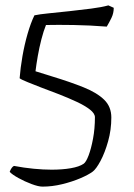

<svg xmlns="http://www.w3.org/2000/svg" viewBox="-20 -589 499 714"><path d="M138 105Q123 105 97.5 95.5Q72 86 48.5 73Q25 60 16 50Q23 32 32 28Q69 35 105 38.5Q141 42 172 42Q212 42 243.5 36.5Q275 31 291 20Q300 14 309.5 -11Q319 -36 326 -73.5Q333 -111 333 -153Q333 -167 314.5 -181.5Q296 -196 266 -210Q236 -224 200.5 -238Q165 -252 132 -264Q109 -273 84 -283Q59 -293 53 -298Q56 -337 63.5 -380Q71 -423 82.5 -463Q94 -503 108 -532Q126 -536 161.5 -539.5Q197 -543 238.5 -547.5Q280 -552 319 -557Q358 -562 383 -569L403 -560Q403 -540 394.5 -522.5Q386 -505 377 -490Q314 -495 254 -496Q194 -497 151 -496Q142 -474 134 -443Q126 -412 120.5 -380.5Q115 -349 112 -324L173 -305Q242 -284 291.5 -264Q341 -244 367.5 -218Q394 -192 394 -152Q394 -106 382 -63.5Q370 -21 354 9Q338 39 325 49Q309 61 278.5 74Q248 87 211 96Q174 105 138 105Z"/></svg>

Font: Texturina Thin
Style: Regular
Weight: 100
Designer: Guillermo Torres Carreño
Foundry: Omnibus-Type
Version: Version 1.002; ttfautohint (v1.8.3)